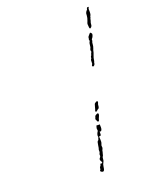

<svg xmlns="http://www.w3.org/2000/svg" viewBox="-165 -814 878 1097"><g transform="rotate(-20 273.5 -265.0)"><path d="M319 -60 322 -69 332 -68H342V-60Q344 -39 337 -31Q336 -28 331 -29L327 -30V-19Q327 -10 325.5 -7.5Q324 -5 319 -5Q315 -5 314.5 -3.5Q314 -2 315.5 14.5Q317 31 312.5 40Q308 49 310 56Q312 63 308 70Q304 77 304 81Q304 85 301.5 91.5Q299 98 299 101.5Q299 105 295.5 109.5Q292 114 292 124.5Q292 135 286.5 144Q281 153 280 163Q278 183 273 189Q268 195 258 189Q249 183 255 178Q258 176 258 169Q258 162 262 158.5Q266 155 267 149Q267 145 268 144.5Q269 144 273 145Q278 146 280 142.5Q282 139 278 134Q269 121 276 113Q284 105 282 97Q281 91 284.5 86Q288 81 287 73.5Q286 66 288 62.5Q290 59 292 43Q295 19 300 16Q304 15 305 9.5Q306 4 308 1Q310 -2 308.5 -8Q307 -14 310.5 -22.5Q314 -31 317 -34.5Q320 -38 318 -44.5Q316 -51 319 -60ZM342 -128Q351 -133 354 -131Q360 -126 352 -110Q347 -100 346 -93.5Q345 -87 340.5 -86.5Q336 -86 335 -89Q334 -92 331 -98L328 -105L331 -112Q334 -120 334 -121.5Q334 -123 342 -128ZM362 -194Q375 -203 376 -193Q376 -189 373.5 -184Q371 -179 371 -173Q371 -167 369 -161Q367 -155 365 -155Q363 -155 356 -148.5Q349 -142 347 -143Q340 -145 346 -156Q348 -162 351 -174Q354 -185 355 -187.5Q356 -190 362 -194ZM468 -579Q471 -579 474 -576Q477 -573 478 -570Q479 -565 475.5 -556.5Q472 -548 468 -544Q464 -540 465 -535.5Q466 -531 463.5 -527.5Q461 -524 460.5 -512Q460 -500 455.5 -489Q451 -478 450.5 -473Q450 -468 444 -452.5Q438 -437 437 -427.5Q436 -418 434 -414.5Q432 -411 432 -406Q432 -402 428 -397Q424 -392 421 -392Q416 -392 415 -396Q414 -400 417 -404Q421 -407 420 -419Q419 -431 423 -435.5Q427 -440 426 -444Q425 -448 428 -451Q431 -454 432.5 -460.5Q434 -467 437 -471Q440 -475 438 -478Q435 -486 440 -495Q443 -500 443 -506Q444 -526 450 -534Q452 -536 450 -539.5Q448 -543 449.5 -546.5Q451 -550 451 -555Q451 -560 454.5 -563.5Q458 -567 462.5 -573Q467 -579 468 -579ZM501 -719Q502 -721 505 -721.5Q508 -722 510 -721.5Q512 -721 512 -720Q512 -718 509 -715Q507 -712 508 -691Q508 -676 504.5 -671Q501 -666 501 -662Q501 -658 499.5 -657Q498 -656 497 -649Q496 -642 493.5 -636.5Q491 -631 491 -623Q491 -610 482 -604Q478 -600 475.5 -603.5Q473 -607 473 -617Q472 -628 472 -631Q472 -634 478 -648.5Q484 -663 485 -679Q485 -686 485.5 -689Q486 -692 487.5 -695Q489 -698 490 -700Q491 -702 494 -705Q499 -709 499 -713.5Q499 -718 501 -719Z"/></g></svg>

Font: TT2020 Style D
Style: Italic
Weight: 400
Italic angle: -15°
Version: Version 0.2.000